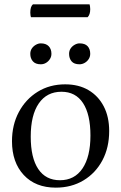

<svg xmlns="http://www.w3.org/2000/svg" viewBox="-20 -849 557 881"><path d="M236 12Q143 12 89 -46Q35 -104 35 -201Q35 -276 66.5 -335Q98 -394 153 -428Q208 -462 279 -462Q341 -462 386 -435.5Q431 -409 456 -361Q481 -313 481 -248Q481 -172 450 -113.5Q419 -55 363.5 -21.5Q308 12 236 12ZM255 -22Q322 -22 358.5 -76Q395 -130 395 -227Q395 -324 361 -376Q327 -428 262 -428Q195 -428 158 -374.5Q121 -321 121 -222Q121 -125 155.5 -73.5Q190 -22 255 -22ZM345 -554Q320 -554 308.5 -567.5Q297 -581 297 -602Q297 -616 304 -626.5Q311 -637 322.5 -643.5Q334 -650 345 -650Q370 -650 382 -637Q394 -624 394 -602Q394 -589 387 -578Q380 -567 368.5 -560.5Q357 -554 345 -554ZM167 -554Q143 -554 131 -567.5Q119 -581 119 -602Q119 -616 126 -626.5Q133 -637 144.5 -643.5Q156 -650 167 -650Q191 -650 203.5 -637Q216 -624 216 -602Q216 -589 209 -578Q202 -567 191 -560.5Q180 -554 167 -554ZM382 -770H122Q121 -773 120 -778.5Q119 -784 119 -791Q119 -819 131 -829H391Q392 -826 393 -820Q394 -814 394 -807Q394 -782 382 -770Z"/></svg>

Font: Pitagon Serif
Style: Regular
Weight: 400
Designer: Travis Tran
Foundry: Pitagon
Version: Version 1.000;gftools[0.9.26]